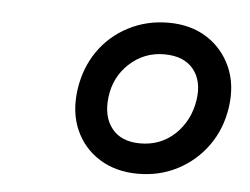

<svg xmlns="http://www.w3.org/2000/svg" viewBox="-35 -899 534 410"><g transform="rotate(5 232.0 -694.5)"><path d="M455 -689Q448 -642 422.5 -606.5Q397 -571 358.5 -551Q320 -531 274 -531Q226 -531 191 -553Q156 -575 139.5 -613Q123 -651 130 -700Q137 -747 162 -782.5Q187 -818 226 -838Q265 -858 311 -858Q359 -858 393.5 -836Q428 -814 445 -776Q462 -738 455 -689ZM385 -699Q391 -740 370.5 -765Q350 -790 308 -790Q265 -790 233.5 -761Q202 -732 197 -688Q192 -647 212 -621.5Q232 -596 273 -596Q317 -596 347.5 -625Q378 -654 385 -699Z"/></g></svg>

Font: Libre Franklin Medium
Style: Italic
Weight: 500
Italic angle: -8°
Designer: Pablo Impallari, Rodrigo Fuenzalida, Nhung Nguyen
Foundry: Impallari Type
Version: Version 3.000